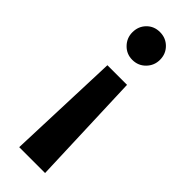

<svg xmlns="http://www.w3.org/2000/svg" viewBox="-247 -770 782 782"><g transform="rotate(45 144.5 -378.5)"><path d="M224 -667Q224 -634 201 -610.5Q178 -587 144 -587Q111 -587 88 -610.5Q65 -634 65 -667Q65 -701 87.5 -724Q110 -747 144 -747Q178 -747 201 -724Q224 -701 224 -667ZM201 -500 219 -10H70L88 -500Z"/></g></svg>

Font: 카카오 큰글씨 ExtraBold
Style: Regular
Weight: 800
Designer: Park Young-rak; Lee Sang-min; Kim Jung-jin; Min Bon; Park Min-gyu;
Foundry: Kakao Corporation
Version: Version 2.003